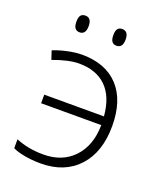

<svg xmlns="http://www.w3.org/2000/svg" viewBox="-128 -752 712 844"><g transform="rotate(20 228.0 -330.0)"><path d="M162.1 9.3Q120.6 9.3 84.7 2.4Q48.8 -4.4 30.8 -14.2V-55.7Q88.4 -31.7 159.7 -31.7Q248.5 -31.7 301.5 -88.1Q354.5 -144.5 355.5 -240.2H74.2V-280.3H353.5Q346.2 -369.6 299.6 -415.5Q252.9 -461.4 171.9 -461.4Q124 -461.4 51.3 -434.6L38.1 -474.6Q63.5 -485.4 101.6 -493.9Q139.6 -502.4 170.9 -502.4Q281.7 -502.4 342 -437.3Q402.3 -372.1 402.3 -252.4Q402.3 -130.4 338.1 -60.5Q273.9 9.3 162.1 9.3ZM97.2 -629.9Q97.2 -650.9 104.2 -659.9Q111.3 -668.9 126 -668.9Q154.8 -668.9 154.8 -629.9Q154.8 -590.8 126 -590.8Q97.2 -590.8 97.2 -629.9ZM270 -629.9Q270 -650.9 277.1 -659.9Q284.2 -668.9 298.3 -668.9Q327.6 -668.9 327.6 -629.9Q327.6 -590.8 298.3 -590.8Q270 -590.8 270 -629.9Z"/></g></svg>

Font: Bpm'online Open Sans Light
Style: Regular
Weight: 300
Foundry: Ascender Corporation
Version: Version 1.10